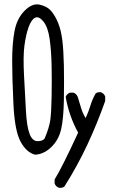

<svg xmlns="http://www.w3.org/2000/svg" viewBox="-20 -762 540 901"><path d="M255.9 119.1Q242.2 113.3 236.3 99.6V80.1Q270.5 25.4 346.7 -139.6Q325.2 -178.7 310.5 -220.7Q295.9 -262.7 288.1 -307.6Q293.9 -321.3 307.6 -327.1H325.2Q338.9 -321.3 344.7 -307.6Q352.5 -282.2 360.4 -255.9Q368.2 -229.5 381.8 -208Q395.5 -237.3 404.3 -266.6Q413.1 -295.9 428.7 -323.2Q438.5 -331.1 454.1 -329.1Q467.8 -323.2 473.6 -309.6V-288.1Q436.5 -182.6 389.6 -82.5Q342.8 17.6 282.2 113.3Q272.5 121.1 255.9 119.1ZM144.5 -36.1Q103.5 -46.9 76.2 -98.1Q48.8 -149.4 43 -274.4Q37.1 -399.4 37.1 -477.5Q37.1 -555.7 47.9 -614.7Q58.6 -673.8 94.7 -710.9Q130.9 -748 166 -740.2Q201.2 -732.4 219.7 -710.9Q238.3 -689.5 252.4 -655.3Q266.6 -621.1 272.5 -572.8Q278.3 -524.4 279.8 -453.6Q281.2 -382.8 279.8 -293.5Q278.3 -204.1 266.6 -154.3Q254.9 -104.5 220.2 -71.3Q185.5 -38.1 144.5 -36.1ZM189.5 -112.3Q210.9 -163.1 215.8 -197.3Q220.7 -231.4 222.2 -307.1Q223.6 -382.8 222.2 -453.6Q220.7 -524.4 212.9 -579.6Q205.1 -634.8 183.6 -661.1Q162.1 -687.5 144.5 -678.7Q127 -669.9 114.3 -634.8Q101.6 -599.6 94.7 -548.3Q87.9 -497.1 92.8 -407.2Q97.7 -317.4 101.6 -243.2Q105.5 -168.9 118.7 -134.3Q131.8 -99.6 156.2 -99.6Q180.7 -99.6 189.5 -112.3Z"/></svg>

Font: JasonHandwriting4
Style: Regular
Weight: 400
Version: Version 1.01.21